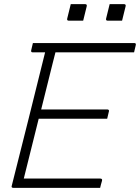

<svg xmlns="http://www.w3.org/2000/svg" viewBox="-20 -908 677 928"><path d="M45 0Q33 0 37 -11Q78 -172 118 -333Q158 -494 198 -655H138Q128 -655 131 -666Q133 -675 135 -683Q137 -691 139 -700H629Q639 -700 636 -689Q634 -680 632 -672Q630 -664 628 -655H248Q245 -642 241.5 -629.5Q238 -617 235 -604Q221 -548 207 -491.5Q193 -435 179 -379H499Q504 -379 506 -375.5Q508 -372 506 -368Q504 -359 502 -351Q500 -343 498 -334H167Q149 -262 131 -189.5Q113 -117 95 -45H464Q476 -45 473 -34Q470 -24 468 -16.5Q466 -9 464 0ZM322 -888H391Q402 -888 399 -877L382 -808H313Q302 -808 305 -819ZM510 -888H579Q590 -888 587 -877L570 -808H501Q490 -808 493 -819Z"/></svg>

Font: Recursive Mn Lnr St Lt
Style: Italic
Weight: 300
Italic angle: -15°
Monospace: yes
Version: Version 1.079;hotconv 1.0.112;makeotfexe 2.5.65598; ttfautoh